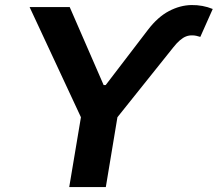

<svg xmlns="http://www.w3.org/2000/svg" viewBox="-20 -756 880 776"><path d="M391.1 -395.5 394 -412.1H410.6L408.7 -395.5ZM99.6 -727.5H261.7L401.9 -405.3L578.1 -635.7Q617.7 -687.5 662.8 -711.2Q708 -734.9 753.7 -735.6Q799.3 -736.3 839.8 -719.7L789.6 -606.9Q756.3 -618.2 732.2 -608.9Q708 -599.6 680.7 -564.9L454.6 -282.2L407.7 0H259.8L307.1 -282.2Z"/></svg>

Font: Inter 18pt
Style: Bold Italic
Weight: 700
Italic angle: -9.3988°
Designer: Rasmus Andersson
Foundry: rsms
Version: Version 4.001;git-66647c0bb